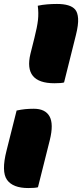

<svg xmlns="http://www.w3.org/2000/svg" viewBox="-24 -786 415 971"><path d="M167 -757Q190 -762 214.5 -764Q239 -766 264 -766Q332 -766 356 -738Q369 -723 371 -692Q373 -661 360 -609L300 -369Q287 -365 251 -365Q94 -365 130 -514L150 -594Q164 -649 168 -684.5Q172 -720 167 -757ZM60 -227Q83 -232 103.5 -234Q124 -236 147 -236Q205 -236 226.5 -197.5Q248 -159 228 -78L168 161Q153 165 119 165Q41 165 11.5 123.5Q-18 82 9 -24Z"/></svg>

Font: Recursive Sn Csl St Blk
Style: Italic
Weight: 900
Italic angle: -15°
Version: Version 1.079;hotconv 1.0.112;makeotfexe 2.5.65598; ttfautoh